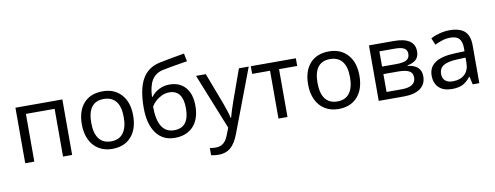

<svg xmlns="http://www.w3.org/2000/svg" viewBox="-76 -1176 4703 1826"><g transform="rotate(-10 2275.5 -262.5)"><path d="M172.9 0H85V-536.1H538.1V0H450.2V-460.9H172.9Z M1174.8 -269Q1174.8 -137.7 1108.4 -64Q1042 9.8 924.8 9.8Q852.1 9.8 795.9 -24.2Q739.7 -58.1 709.5 -121.6Q679.2 -185.1 679.2 -269Q679.2 -399.9 744.6 -472.9Q810.1 -545.9 928.2 -545.9Q1041.5 -545.9 1108.2 -471.4Q1174.8 -397 1174.8 -269ZM770 -269Q770 -168 809.8 -115.5Q849.6 -63 927.2 -63Q1003.9 -63 1043.9 -115.5Q1084 -168 1084 -269Q1084 -370.1 1043.7 -421.1Q1003.4 -472.2 925.8 -472.2Q770 -472.2 770 -269Z M1286.1 -321.8Q1286.1 -501 1340.1 -597.9Q1394 -694.8 1509.8 -720.2Q1618.7 -742.2 1752.9 -765.1L1768.1 -688L1710 -678.7Q1596.7 -660.2 1527.8 -646Q1457.5 -630.4 1422.1 -574.5Q1386.7 -518.6 1381.8 -412.1H1388.2Q1416.5 -451.7 1463.6 -475.3Q1510.7 -499 1564 -499Q1662.6 -499 1718.3 -435.5Q1773.9 -372.1 1773.9 -257.8Q1773.9 -130.4 1709 -60.3Q1644 9.8 1528.8 9.8Q1414.6 9.8 1350.3 -77.6Q1286.1 -165 1286.1 -321.8ZM1536.1 -63Q1681.2 -63 1681.2 -249Q1681.2 -425.8 1549.8 -425.8Q1514.2 -425.8 1480.7 -411.1Q1447.3 -396.5 1420.2 -372.6Q1393.1 -348.6 1376 -319.8Q1376 -63 1536.1 -63Z M1829.1 -536.1H1923.3L2039.1 -231Q2075.7 -131.3 2084 -85H2087.9Q2092.3 -103 2107.9 -152.6Q2123.5 -202.1 2134.3 -231.9L2243.2 -536.1H2337.9L2106.9 74.2Q2073.2 163.1 2026.9 201.7Q1980.5 240.2 1912.1 240.2Q1875.5 240.2 1839.4 231.9V162.1Q1863.8 168 1897.9 168Q1939.9 168 1969.2 144.8Q1998.5 121.6 2017.1 73.2L2044.9 2Z M2793 -461.9H2617.7V0H2530.8V-461.9H2357.9V-536.1H2793Z M3359.9 -269Q3359.9 -137.7 3293.5 -64Q3227.1 9.8 3109.9 9.8Q3037.1 9.8 2981 -24.2Q2924.8 -58.1 2894.5 -121.6Q2864.3 -185.1 2864.3 -269Q2864.3 -399.9 2929.7 -472.9Q2995.1 -545.9 3113.3 -545.9Q3226.6 -545.9 3293.2 -471.4Q3359.9 -397 3359.9 -269ZM2955.1 -269Q2955.1 -168 2994.9 -115.5Q3034.7 -63 3112.3 -63Q3189 -63 3229 -115.5Q3269 -168 3269 -269Q3269 -370.1 3228.8 -421.1Q3188.5 -472.2 3110.8 -472.2Q2955.1 -472.2 2955.1 -269Z M3939.9 -400.9Q3939.9 -349.1 3910.6 -322Q3881.3 -294.9 3827.1 -285.2V-280.8Q3895 -271.5 3926 -240.5Q3957 -209.5 3957 -157.2Q3957 -81.1 3901.1 -40.5Q3845.2 0 3740.2 0H3499V-536.1H3739.3Q3939.9 -536.1 3939.9 -400.9ZM3869.1 -162.1Q3869.1 -207 3834 -225.1Q3798.8 -243.2 3731 -243.2H3586.9V-70.8H3732.9Q3869.1 -70.8 3869.1 -162.1ZM3854 -393.1Q3854 -430.7 3825 -446.8Q3795.9 -462.9 3737.3 -462.9H3586.9V-315.9H3721.2Q3793 -315.9 3823.5 -333.7Q3854 -351.6 3854 -393.1Z M4406.2 0 4389.2 -76.2H4385.3Q4345.2 -25.9 4305.4 -8.1Q4265.6 9.8 4205.1 9.8Q4126 9.8 4081.1 -31.7Q4036.1 -73.2 4036.1 -148.9Q4036.1 -312 4293.5 -319.8L4384.3 -323.2V-355Q4384.3 -416 4357.9 -445.1Q4331.5 -474.1 4273.4 -474.1Q4231 -474.1 4193.1 -461.4Q4155.3 -448.7 4122.1 -433.1L4095.2 -499Q4135.7 -520.5 4183.6 -532.7Q4231.4 -544.9 4278.3 -544.9Q4375.5 -544.9 4422.9 -502Q4470.2 -459 4470.2 -365.2V0ZM4225.1 -61Q4298.8 -61 4341.1 -100.8Q4383.3 -140.6 4383.3 -213.9V-262.2L4304.2 -258.8Q4211.9 -255.4 4169.7 -229.5Q4127.4 -203.6 4127.4 -147.9Q4127.4 -106 4153.1 -83.5Q4178.7 -61 4225.1 -61Z"/></g></svg>

Font: NotoPenekeko
Style: Regular
Weight: 400
Designer: Monotype Design team
Foundry: Monotype Imaging Inc.
Version: Version 1.04